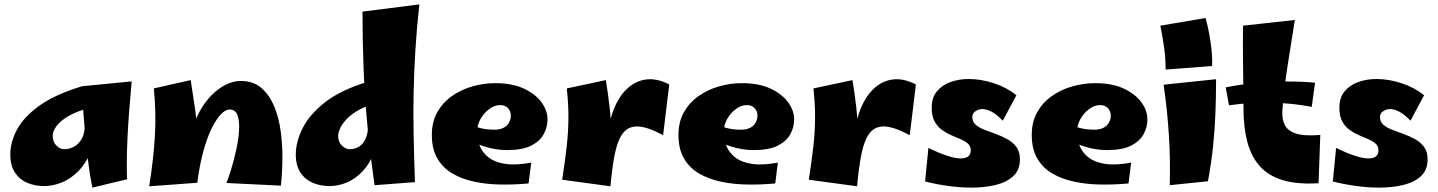

<svg xmlns="http://www.w3.org/2000/svg" viewBox="-20 -834 6553 875"><path d="M181 14Q140 14 105 -0.5Q70 -15 48.5 -47Q27 -79 27 -130Q27 -187 58 -244.5Q89 -302 160.5 -353Q232 -404 354 -441L416 -347Q360 -337 322 -320Q284 -303 261.5 -284Q239 -265 229.5 -247Q220 -229 220 -215Q220 -188 236.5 -171Q253 -154 274 -154Q294 -154 315.5 -164.5Q337 -175 352 -200.5Q367 -226 367 -272L426 -299Q421 -210 397 -150Q373 -90 337 -54Q301 -18 260.5 -2Q220 14 181 14ZM401 21Q392 -20 384.5 -77Q377 -134 371 -194Q365 -254 361 -307.5Q357 -361 355 -397.5Q353 -434 354 -441L580 -463Q566 -312 561 -205Q556 -98 559 -17Z M1260 12 1012 0Q1022 -25 1034.5 -66Q1047 -107 1057 -153Q1067 -199 1069.5 -240.5Q1072 -282 1062.5 -308.5Q1053 -335 1026 -335Q1008 -335 987.5 -314Q967 -293 946 -251.5Q925 -210 907.5 -147.5Q890 -85 879 -1L842 -141Q842 -193 855.5 -241Q869 -289 892 -330Q915 -371 945 -401Q975 -431 1009 -448Q1043 -465 1077 -465Q1135 -465 1172 -432.5Q1209 -400 1230.5 -347Q1252 -294 1260 -230.5Q1268 -167 1267 -103.5Q1266 -40 1260 12ZM879 -1 660 15Q680 -111 686 -216.5Q692 -322 681 -431L849 -469Q860 -401 868 -344.5Q876 -288 879.5 -235.5Q883 -183 883 -126.5Q883 -70 879 -1Z M1871 -4 1687 10Q1667 -131 1654.5 -261Q1642 -391 1637 -519.5Q1632 -648 1632 -781L1891 -814Q1879 -703 1873 -605Q1867 -507 1865 -413Q1863 -319 1865 -219.5Q1867 -120 1871 -4ZM1482 14Q1441 14 1406 -0.5Q1371 -15 1349.5 -47Q1328 -79 1328 -130Q1328 -187 1359 -249.5Q1390 -312 1461.5 -368Q1533 -424 1655 -461L1717 -367Q1661 -357 1623 -337Q1585 -317 1562.5 -294Q1540 -271 1530.5 -250Q1521 -229 1521 -215Q1521 -188 1537.5 -171Q1554 -154 1575 -154Q1595 -154 1614 -164.5Q1633 -175 1645.5 -200.5Q1658 -226 1658 -272L1717 -299Q1712 -210 1689.5 -150Q1667 -90 1633 -54Q1599 -18 1560 -2Q1521 14 1482 14Z M2389 2Q2325 8 2261.5 7Q2198 6 2141.5 -6Q2085 -18 2041.5 -43.5Q1998 -69 1973 -112Q1948 -155 1948 -219Q1948 -279 1973 -323Q1998 -367 2040 -396.5Q2082 -426 2133.5 -440.5Q2185 -455 2237 -455Q2316 -455 2369 -429.5Q2422 -404 2449 -366Q2476 -328 2475 -288Q2475 -255 2458 -223Q2441 -191 2401 -170.5Q2361 -150 2290 -150Q2265 -150 2240 -154Q2215 -158 2190.5 -165.5Q2166 -173 2143 -183.5Q2120 -194 2100 -207L2129 -266Q2151 -254 2176.5 -248.5Q2202 -243 2233 -243Q2258 -243 2274.5 -251.5Q2291 -260 2299.5 -275Q2308 -290 2308 -307Q2308 -320 2302.5 -330.5Q2297 -341 2286.5 -348Q2276 -355 2259 -355Q2234 -355 2209.5 -337Q2185 -319 2169.5 -291Q2154 -263 2154 -232Q2154 -199 2166.5 -168.5Q2179 -138 2207.5 -116Q2236 -94 2283.5 -87Q2331 -80 2401 -93Z M2762 15 2745 -171Q2749 -257 2772 -322Q2795 -387 2833.5 -425.5Q2872 -464 2922 -471.5Q2972 -479 3030 -449L3002 -218Q2933 -255 2889.5 -257.5Q2846 -260 2821 -229.5Q2796 -199 2783 -137.5Q2770 -76 2762 15ZM2762 15 2542 -15Q2555 -99 2562.5 -165.5Q2570 -232 2570.5 -295Q2571 -358 2563 -431L2741 -469Q2752 -401 2758.5 -342.5Q2765 -284 2767 -228Q2769 -172 2767.5 -113Q2766 -54 2762 15Z M3513 2Q3449 8 3385.5 7Q3322 6 3265.5 -6Q3209 -18 3165.5 -43.5Q3122 -69 3097 -112Q3072 -155 3072 -219Q3072 -279 3097 -323Q3122 -367 3164 -396.5Q3206 -426 3257.5 -440.5Q3309 -455 3361 -455Q3440 -455 3493 -429.5Q3546 -404 3573 -366Q3600 -328 3599 -288Q3599 -255 3582 -223Q3565 -191 3525 -170.5Q3485 -150 3414 -150Q3389 -150 3364 -154Q3339 -158 3314.5 -165.5Q3290 -173 3267 -183.5Q3244 -194 3224 -207L3253 -266Q3275 -254 3300.5 -248.5Q3326 -243 3357 -243Q3382 -243 3398.5 -251.5Q3415 -260 3423.5 -275Q3432 -290 3432 -307Q3432 -320 3426.5 -330.5Q3421 -341 3410.5 -348Q3400 -355 3383 -355Q3358 -355 3333.5 -337Q3309 -319 3293.5 -291Q3278 -263 3278 -232Q3278 -199 3290.5 -168.5Q3303 -138 3331.5 -116Q3360 -94 3407.5 -87Q3455 -80 3525 -93Z M3886 15 3869 -171Q3873 -257 3896 -322Q3919 -387 3957.5 -425.5Q3996 -464 4046 -471.5Q4096 -479 4154 -449L4126 -218Q4057 -255 4013.5 -257.5Q3970 -260 3945 -229.5Q3920 -199 3907 -137.5Q3894 -76 3886 15ZM3886 15 3666 -15Q3679 -99 3686.5 -165.5Q3694 -232 3694.5 -295Q3695 -358 3687 -431L3865 -469Q3876 -401 3882.5 -342.5Q3889 -284 3891 -228Q3893 -172 3891.5 -113Q3890 -54 3886 15Z M4408 21Q4354 21 4298 13Q4242 5 4196 -7L4211 -160Q4231 -150 4258 -138.5Q4285 -127 4312 -119.5Q4339 -112 4358 -112Q4372 -112 4382 -115.5Q4392 -119 4398 -127.5Q4404 -136 4404 -149Q4404 -168 4391 -179.5Q4378 -191 4358 -199.5Q4338 -208 4315 -218Q4292 -228 4272 -242.5Q4252 -257 4239 -281Q4226 -305 4226 -343Q4226 -389 4249.5 -417.5Q4273 -446 4311.5 -460Q4350 -474 4395 -474Q4451 -474 4510 -454.5Q4569 -435 4612 -400L4550 -284Q4521 -314 4498 -325.5Q4475 -337 4457 -337Q4441 -337 4426 -327.5Q4411 -318 4411 -301Q4411 -279 4426.5 -265.5Q4442 -252 4467 -242.5Q4492 -233 4519.5 -223Q4547 -213 4572 -199Q4597 -185 4612.5 -163.5Q4628 -142 4628 -108Q4628 -59 4597.5 -31Q4567 -3 4517 9Q4467 21 4408 21Z M5123 2Q5059 8 4995.5 7Q4932 6 4875.5 -6Q4819 -18 4775.5 -43.5Q4732 -69 4707 -112Q4682 -155 4682 -219Q4682 -279 4707 -323Q4732 -367 4774 -396.5Q4816 -426 4867.5 -440.5Q4919 -455 4971 -455Q5050 -455 5103 -429.5Q5156 -404 5183 -366Q5210 -328 5209 -288Q5209 -255 5192 -223Q5175 -191 5135 -170.5Q5095 -150 5024 -150Q4999 -150 4974 -154Q4949 -158 4924.5 -165.5Q4900 -173 4877 -183.5Q4854 -194 4834 -207L4863 -266Q4885 -254 4910.5 -248.5Q4936 -243 4967 -243Q4992 -243 5008.5 -251.5Q5025 -260 5033.5 -275Q5042 -290 5042 -307Q5042 -320 5036.5 -330.5Q5031 -341 5020.5 -348Q5010 -355 4993 -355Q4968 -355 4943.5 -337Q4919 -319 4903.5 -291Q4888 -263 4888 -232Q4888 -199 4900.5 -168.5Q4913 -138 4941.5 -116Q4970 -94 5017.5 -87Q5065 -80 5135 -93Z M5292 -517Q5292 -570 5285 -619Q5278 -668 5268 -717L5474 -752Q5488 -703 5497 -642Q5506 -581 5504 -533ZM5485 -8 5311 10Q5314 -109 5307 -218.5Q5300 -328 5283 -448L5522 -473Q5522 -390 5519 -316.5Q5516 -243 5508.5 -169Q5501 -95 5485 -8Z M5989 1Q5892 7 5826 -13Q5760 -33 5721 -77Q5682 -121 5664.5 -187Q5647 -253 5647 -339Q5647 -386 5646 -449.5Q5645 -513 5644.5 -583Q5644 -653 5645 -717L5881 -743Q5869 -666 5857 -592Q5845 -518 5836 -451Q5827 -384 5824 -327Q5822 -291 5835 -264.5Q5848 -238 5886 -225.5Q5924 -213 5997 -219ZM5958 -347Q5871 -364 5773.5 -366Q5676 -368 5581 -354L5566 -436Q5667 -456 5774.5 -461Q5882 -466 5973 -457Z M6266 21Q6212 21 6156 13Q6100 5 6054 -7L6069 -160Q6089 -150 6116 -138.5Q6143 -127 6170 -119.5Q6197 -112 6216 -112Q6230 -112 6240 -115.5Q6250 -119 6256 -127.5Q6262 -136 6262 -149Q6262 -168 6249 -179.5Q6236 -191 6216 -199.5Q6196 -208 6173 -218Q6150 -228 6130 -242.5Q6110 -257 6097 -281Q6084 -305 6084 -343Q6084 -389 6107.5 -417.5Q6131 -446 6169.5 -460Q6208 -474 6253 -474Q6309 -474 6368 -454.5Q6427 -435 6470 -400L6408 -284Q6379 -314 6356 -325.5Q6333 -337 6315 -337Q6299 -337 6284 -327.5Q6269 -318 6269 -301Q6269 -279 6284.5 -265.5Q6300 -252 6325 -242.5Q6350 -233 6377.5 -223Q6405 -213 6430 -199Q6455 -185 6470.5 -163.5Q6486 -142 6486 -108Q6486 -59 6455.5 -31Q6425 -3 6375 9Q6325 21 6266 21Z"/></svg>

Font: Marhey Light
Style: Bold
Weight: 700
Version: Version 1.000